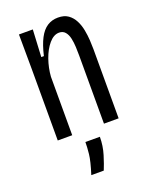

<svg xmlns="http://www.w3.org/2000/svg" viewBox="-140 -616 708 898"><g transform="rotate(-20 213.5 -167.0)"><path d="M64 0V-357L63 -528H132L125 -393H138Q150 -445 167 -477.5Q184 -510 207.5 -525Q231 -540 261 -540Q292 -540 311.5 -526Q331 -512 342.5 -489.5Q354 -467 359 -440.5Q364 -414 365.5 -389Q367 -364 367 -345V0H294V-340Q294 -359 293 -382Q292 -405 287.5 -425.5Q283 -446 272 -459Q261 -472 242 -472Q215 -472 191.5 -444.5Q168 -417 153.5 -375.5Q139 -334 136 -291V0ZM156 206Q176 143 179.5 109.5Q183 76 183 51H255Q255 96 242 138Q229 180 218 206Z"/></g></svg>

Font: Bricolage Grotesque Condensed Light
Style: Regular
Weight: 300
Width: 3
Designer: Mathieu Triay
Foundry: Atelier Triay
Version: Version 1.000;gftools[0.9.30]